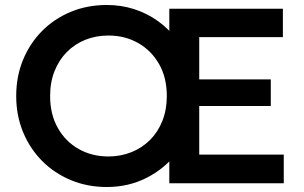

<svg xmlns="http://www.w3.org/2000/svg" viewBox="-20 -735 1220 770"><path d="M408.5 15Q330 15 263.8 -12.8Q197.5 -40.5 148.5 -90Q99.5 -139.5 72.2 -206Q45 -272.5 45 -350Q45 -428 72.2 -494.5Q99.5 -561 148.5 -610.5Q197.5 -660 263.8 -687.5Q330 -715 408.5 -715Q466 -715 517.5 -698.5Q569 -682 612 -651.5Q655 -621 686.5 -579.5L659 -546V-700H1114.5V-586H779V-416.5H1066V-310H779V-115H1118V0H659V-153L686.5 -119Q639.5 -58 567.2 -21.5Q495 15 408.5 15ZM415 -107.5Q464.5 -107.5 507.2 -124.8Q550 -142 581.8 -173.8Q613.5 -205.5 631.2 -250.2Q649 -295 649 -350Q649 -423.5 618 -478Q587 -532.5 534 -562.5Q481 -592.5 415 -592.5Q365 -592.5 322.5 -575.5Q280 -558.5 248.2 -526.5Q216.5 -494.5 198.8 -450Q181 -405.5 181 -350Q181 -276.5 211.8 -222Q242.5 -167.5 295.5 -137.5Q348.5 -107.5 415 -107.5Z"/></svg>

Font: Geologica Thin Roman Medium
Style: Regular
Weight: 500
Version: Version 1.010;gftools[0.9.28]